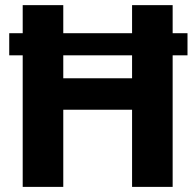

<svg xmlns="http://www.w3.org/2000/svg" viewBox="-20 -731 765 751"><path d="M68.8 -710.9V-601.1H16.1V-514.6H68.8V0H227.5V-301.8H496.6V0H655.3V-514.6H713.4V-601.1H655.3V-710.9H496.6V-601.1H227.5V-710.9ZM227.5 -514.6H496.6V-424.8H227.5Z"/></svg>

Font: Vazirmatn ExtraBold
Style: Regular
Weight: 800
Designer: Saber Rastikerdar
Foundry: Saber Rastikerdar
Version: Version 33.003